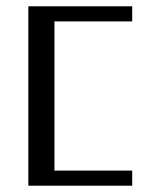

<svg xmlns="http://www.w3.org/2000/svg" viewBox="-20 -590 510 610"><path d="M70 -570H400V-522H153V-48H400V0H70Z"/></svg>

Font: Facade Sud
Style: Regular
Weight: 100
Designer: Éléonore Fines
Foundry: Velvetyne Type Foundry
Version: Version 1.001;Glyphs 3.2 (3202)